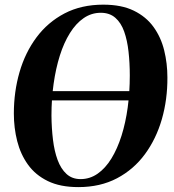

<svg xmlns="http://www.w3.org/2000/svg" viewBox="-20 -772 728 804"><path d="M308 11.5Q232 11.5 180.2 -13.8Q128.5 -39 97.2 -82.5Q66 -126 52 -181.2Q38 -236.5 38 -296.5Q38 -388 61.8 -470Q85.5 -552 132.8 -615.5Q180 -679 250.2 -715.8Q320.5 -752.5 412.5 -752.5Q489 -752.5 540.5 -727.2Q592 -702 623 -659Q654 -616 667.5 -561.2Q681 -506.5 681 -447.5Q681.5 -355.5 657.8 -273Q634 -190.5 587 -126.5Q540 -62.5 470 -25.5Q400 11.5 308 11.5ZM317.5 -22Q356.5 -22 389 -44.8Q421.5 -67.5 446.5 -108.2Q471.5 -149 488.8 -203.5Q506 -258 514.8 -322.2Q523.5 -386.5 523.5 -456Q523.5 -508.5 518.2 -555.8Q513 -603 500 -639.8Q487 -676.5 463 -697.5Q439 -718.5 402 -718.5Q363 -718.5 330.5 -696.2Q298 -674 272.8 -633.5Q247.5 -593 230.5 -539Q213.5 -485 204.5 -421.2Q195.5 -357.5 195.5 -288Q196 -235 201.8 -187.2Q207.5 -139.5 221.2 -102.2Q235 -65 258.5 -43.5Q282 -22 317.5 -22ZM646.5 -390.5 641 -351.5H76.5L82 -390.5Z"/></svg>

Font: Merriweather 120pt
Style: Bold Italic
Weight: 700
Italic angle: -7.8°
Version: Version 2.101